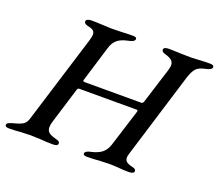

<svg xmlns="http://www.w3.org/2000/svg" viewBox="-139 -812 1112 974"><g transform="rotate(20 416.5 -325.0)"><path d="M-28 -8Q-27 -15 -20 -19Q-13 -23 4 -28Q40 -37 55 -46.5Q70 -56 77 -79L223 -551Q231 -577 231 -588Q231 -602 222.5 -609.5Q214 -617 192 -621Q171 -626 171 -639Q171 -646 179.5 -650Q188 -654 199 -654Q225 -654 261 -652Q291 -650 308 -650L359 -651Q397 -653 424 -653Q444 -653 444 -643Q444 -627 410 -621Q372 -613 353 -597Q334 -581 325 -551L266 -358L265 -354Q265 -348 276 -348H580Q588 -348 592 -360L652 -551Q657 -568 657 -578Q657 -594 646 -604Q635 -614 610 -621Q590 -626 590 -638Q590 -653 617 -653Q642 -653 682 -651L738 -650Q753 -650 781 -652Q813 -654 840 -654Q861 -654 861 -642Q861 -635 852 -629.5Q843 -624 827 -621Q793 -614 779 -599Q765 -584 754 -552L611 -86Q606 -71 606 -62Q606 -48 615.5 -40Q625 -32 647 -27Q659 -24 663.5 -20.5Q668 -17 668 -10Q668 -3 660 0.5Q652 4 640 4Q606 4 580 1Q550 -1 531 -1Q513 -1 479 1Q451 4 414 4Q394 4 394 -6Q394 -21 427 -27Q462 -35 482 -51Q502 -67 512 -97L573 -291Q579 -307 571 -307H260Q251 -307 248 -294L189 -102Q184 -87 184 -72Q184 -53 196.5 -43.5Q209 -34 236 -27Q248 -24 252.5 -20.5Q257 -17 257 -10Q257 4 230 4Q194 4 165 1Q127 -1 109 -1Q91 -1 55 1Q26 4 -7 4Q-28 4 -28 -8Z"/></g></svg>

Font: EB Garamond Medium
Style: Italic
Weight: 500
Italic angle: -17.2°
Designer: Georg Duffner and Octavio Pardo
Foundry: Georg Duffner
Version: Version 1.000